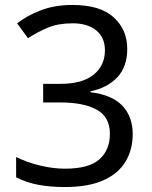

<svg xmlns="http://www.w3.org/2000/svg" viewBox="-20 -744 612 774"><path d="M493 -547Q493 -475 453 -432.5Q413 -390 345 -376V-372Q431 -362 473 -318Q515 -274 515 -203Q515 -141 486 -92.5Q457 -44 396.5 -17Q336 10 241 10Q185 10 137 1.5Q89 -7 45 -29V-111Q90 -89 142 -76.5Q194 -64 242 -64Q338 -64 380.5 -101.5Q423 -139 423 -205Q423 -272 370.5 -301.5Q318 -331 223 -331H154V-406H224Q312 -406 357.5 -443Q403 -480 403 -541Q403 -593 368 -621.5Q333 -650 273 -650Q215 -650 174 -633Q133 -616 93 -590L49 -650Q87 -680 143.5 -702Q200 -724 272 -724Q384 -724 438.5 -674Q493 -624 493 -547Z"/></svg>

Font: Noto Sans Pahawh Hmong
Style: Regular
Weight: 400
Designer: Monotype Design Team
Foundry: Monotype Imaging Inc.
Version: Version 2.001; ttfautohint (v1.8.4.7-5d5b)